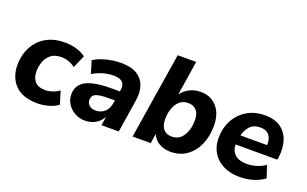

<svg xmlns="http://www.w3.org/2000/svg" viewBox="-82 -1084 2356 1474"><g transform="rotate(20 1096.0 -347.0)"><path d="M278 11Q155 11 94 -51.5Q33 -114 33 -216Q33 -271 50.5 -322Q68 -373 103 -413.5Q138 -454 192.5 -477.5Q247 -501 320 -501Q369 -501 414.5 -487.5Q460 -474 490 -450L445 -346Q424 -364 393.5 -375Q363 -386 331 -386Q278 -386 246.5 -361Q215 -336 201 -297.5Q187 -259 187 -218Q187 -167 213.5 -136Q240 -105 301 -105Q327 -105 357 -115Q387 -125 412 -144L444 -39Q415 -15 368 -2Q321 11 278 11Z M665 11Q619 11 581 -10.5Q543 -32 521 -67Q499 -102 499 -143Q499 -221 565.5 -256.5Q632 -292 774 -292H842L844 -305Q851 -346 829.5 -368Q808 -390 757 -390Q669 -390 587 -341L556 -443Q595 -469 655.5 -485Q716 -501 778 -501Q862 -501 910 -470Q958 -439 975 -386.5Q992 -334 981 -269L939 0H798L809 -72Q785 -29 747 -9Q709 11 665 11ZM716 -90Q759 -90 788.5 -116.5Q818 -143 825 -188L830 -214H777Q704 -214 674 -200.5Q644 -187 644 -153Q644 -123 664.5 -106.5Q685 -90 716 -90Z M1364 11Q1312 11 1271.5 -12Q1231 -35 1212 -79L1200 0H1052L1164 -705H1315L1271 -424Q1299 -461 1339 -481Q1379 -501 1428 -501Q1511 -501 1561 -444Q1611 -387 1611 -289Q1611 -204 1581 -136Q1551 -68 1495.5 -28.5Q1440 11 1364 11ZM1333 -102Q1393 -102 1426 -153Q1459 -204 1459 -281Q1459 -333 1434.5 -360.5Q1410 -388 1367 -388Q1307 -388 1274 -337Q1241 -286 1241 -210Q1241 -158 1265.5 -130Q1290 -102 1333 -102Z M1929 11Q1852 11 1795 -17.5Q1738 -46 1707 -96.5Q1676 -147 1676 -215Q1676 -299 1711.5 -363.5Q1747 -428 1809.5 -464.5Q1872 -501 1952 -501Q2034 -501 2083 -465.5Q2132 -430 2151 -370.5Q2170 -311 2161 -239L2157 -213H1816Q1817 -160 1850 -131Q1883 -102 1944 -102Q1986 -102 2025.5 -114Q2065 -126 2096 -149L2129 -50Q2093 -22 2040 -5.5Q1987 11 1929 11ZM1951 -401Q1897 -401 1867 -368.5Q1837 -336 1827 -291H2045Q2048 -338 2025.5 -369.5Q2003 -401 1951 -401Z"/></g></svg>

Font: Nunito Sans ExtraBold
Style: Italic
Weight: 800
Italic angle: -9°
Designer: Vernon Adams
Foundry: Vernon Adams
Version: Version 3.006; ttfautohint (v1.8.3)